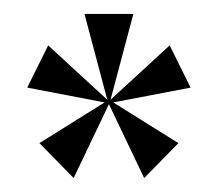

<svg xmlns="http://www.w3.org/2000/svg" viewBox="-20 -720 312 275"><path d="M223 -655 138.3 -577.1 171 -700H101L133.7 -577.1L49 -655L19 -594.5L129.8 -573.3L36.5 -515L85.5 -465L136 -570.8L186.5 -465L235.5 -515L142.2 -573.3L253 -594.5Z"/></svg>

Font: Picaflor 72 pt
Style: Regular
Weight: 400
Designer: Ariel Martín Pérez
Foundry: Tunera Type Foundry
Version: Version 1.000;hotconv 1.0.109;makeotfexe 2.5.65596